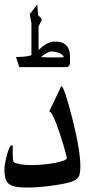

<svg xmlns="http://www.w3.org/2000/svg" viewBox="-20 -887 481 868"><path d="M268.1 -628.4Q268.1 -633.3 262.9 -637.9Q257.8 -642.6 249.8 -646.2Q241.7 -649.9 231.2 -652.1Q220.7 -654.3 210.4 -654.3Q207 -654.3 201.2 -652.1Q195.3 -649.9 189 -646.2Q182.6 -642.6 176.5 -637.9Q170.4 -633.3 165.5 -628.9Q187.5 -627.4 212.9 -627.4Q268.1 -627.4 268.1 -628.4ZM296.4 -602.1Q296.4 -594.2 291.7 -588.9Q287.1 -583.5 277.3 -583.5H67.4L52.2 -629.4Q103 -629.4 122.1 -637.7V-783.2Q120.6 -788.1 119.6 -796.1Q118.7 -804.2 114.7 -822.8L148.4 -867.2L152.3 -818.4Q154.3 -815.9 156 -814.5Q157.7 -813 159.7 -811.3Q161.6 -809.6 163.8 -806.9Q166 -804.2 169.4 -798.3L154.3 -767.6V-661.1Q176.3 -681.6 193.6 -690.4Q210.9 -699.2 229 -699.2Q248 -699.2 261 -694.1Q273.9 -689 281.7 -679.7Q289.6 -670.4 293 -658Q296.4 -645.5 296.4 -631.3ZM343.3 -134.8Q343.3 -113.8 340.3 -100.1Q337.4 -86.4 325.7 -77.1Q314 -67.9 290.5 -61.5Q267.1 -55.2 226.1 -49.3Q192.4 -44.4 162.1 -41.7Q131.8 -39.1 104 -39.1Q71.3 -39.1 50.8 -43Q30.3 -46.9 19 -56.6Q7.8 -66.4 3.9 -82.5Q0 -98.6 0 -123Q0 -131.8 3.2 -149.4Q6.3 -167 11 -185.1Q15.6 -203.1 21.5 -216.6Q27.3 -230 32.7 -230Q35.6 -230 37.6 -228.5V-191.4Q37.6 -156.2 43 -153.3Q54.2 -147.5 74 -144Q93.8 -140.6 120.6 -140.6Q144 -140.6 172.1 -143.1Q200.2 -145.5 224.9 -149.9Q249.5 -154.3 265.9 -160.2Q282.2 -166 282.2 -172.4Q282.2 -174.8 277.8 -191.4Q273.4 -208 266.6 -231.4Q259.8 -254.9 251 -281.5Q242.2 -308.1 233.4 -330.8Q224.6 -353.5 216.6 -368.4Q208.5 -383.3 202.6 -383.3L257.3 -498Q270.5 -494.1 305.7 -356.4Q343.3 -210 343.3 -134.8Z"/></svg>

Font: XB Khoramshahr
Style: Regular
Weight: 400
Designer: Behnam
Foundry: Irmug
Version: Version 8.005 2009